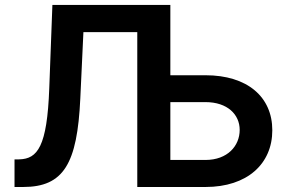

<svg xmlns="http://www.w3.org/2000/svg" viewBox="-20 -747 1152 767"><path d="M38 0H72.4C234 0 288.7 -92.3 300.8 -353.7L313.2 -618.6H528.4V0H800.8C968 0 1067.8 -92.7 1067.8 -226.6C1067.8 -360.1 968 -446.4 800.8 -446.4H660.5V-727.3H189.3L176.8 -394.5C168.3 -160.2 129.6 -112.6 57.5 -110.4L38 -110.1ZM660.5 -108V-339.1H800.8C888.8 -339.1 937.5 -289.4 937.5 -228C937.5 -164.1 888.8 -108 800.8 -108Z"/></svg>

Font: Margiela Sans Semi Bold
Style: Regular
Weight: 600
Designer: Stefan Endress, Andreas Faust
Version: Version 1.100;FEAKit 1.0